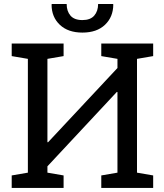

<svg xmlns="http://www.w3.org/2000/svg" viewBox="-20 -925 809 945"><path d="M37.6 0V-61.5L117.2 -75.2V-635.3L37.6 -648.9V-710.9H117.2H213.4H293V-648.9L213.4 -635.3V-225.6L216.3 -224.6L558.1 -590.3V-635.3L478.5 -648.9V-710.9H558.1H654.3H733.9V-648.9L654.3 -635.3V-75.2L733.9 -61.5V0H478.5V-61.5L558.1 -75.2V-471.7L555.2 -472.7L213.4 -106.4V-75.2L293 -61.5V0ZM385.7 -764.6Q314.9 -764.6 274.4 -803Q233.9 -841.3 233.9 -902.3L234.9 -905.3H308.1Q308.1 -870.1 326.9 -848.1Q345.7 -826.2 385.7 -826.2Q424.8 -826.2 443.8 -848.1Q462.9 -870.1 462.9 -905.3H536.6L537.6 -902.3Q537.1 -841.3 496.8 -803Q456.5 -764.6 385.7 -764.6Z"/></svg>

Font: Roboto Slab LO
Style: Regular
Weight: 400
Designer: Google
Version: Version 2.000